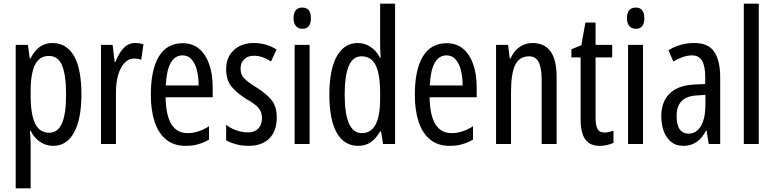

<svg xmlns="http://www.w3.org/2000/svg" viewBox="-20 -780 4194 1040"><path d="M263 -547Q340 -547 380.5 -477.5Q421 -408 421 -269Q421 -136 381.5 -63Q342 10 268 10Q229 10 197 -11.5Q165 -33 146 -72H142Q144 -51 145 -33Q146 -15 146 0V240H65V-537H131L141 -464H146Q168 -508 197.5 -527.5Q227 -547 263 -547ZM245 -477Q195 -477 170.5 -430.5Q146 -384 146 -285V-265Q146 -159 170.5 -110Q195 -61 246 -61Q293 -61 315.5 -111.5Q338 -162 338 -268Q338 -372 316.5 -424.5Q295 -477 245 -477Z M711 -547Q735 -547 757 -540L745 -456Q728 -463 705 -463Q677 -463 654.5 -439Q632 -415 620 -374Q608 -333 608 -280V0H527V-537H590L601 -445H606Q623 -492 649.5 -519.5Q676 -547 711 -547Z M969 -546Q1024 -546 1060 -514.5Q1096 -483 1114 -429.5Q1132 -376 1132 -309V-253H877Q880 -59 996 -59Q1025 -59 1053.5 -68Q1082 -77 1112 -96V-24Q1056 10 987 10Q919 10 877 -26.5Q835 -63 816 -125Q797 -187 797 -265Q797 -402 840.5 -474Q884 -546 969 -546ZM969 -480Q928 -480 905 -440Q882 -400 878 -317H1056Q1056 -361 1047 -398Q1038 -435 1018.5 -457.5Q999 -480 969 -480Z M1479 -144Q1479 -70 1439 -30Q1399 10 1327 10Q1290 10 1259 1.5Q1228 -7 1205 -20V-104Q1227 -86 1259 -74.5Q1291 -63 1324 -63Q1359 -63 1379 -83.5Q1399 -104 1399 -141Q1399 -173 1380.5 -195Q1362 -217 1317 -242Q1267 -273 1236 -308.5Q1205 -344 1205 -406Q1205 -470 1246.5 -508.5Q1288 -547 1355 -547Q1422 -547 1478 -512L1448 -447Q1427 -461 1404 -469.5Q1381 -478 1356 -478Q1322 -478 1302.5 -459Q1283 -440 1283 -408Q1283 -376 1302 -356Q1321 -336 1368 -307Q1418 -276 1448.5 -241Q1479 -206 1479 -144Z M1618 -739Q1664 -739 1664 -681Q1664 -624 1618 -624Q1596 -624 1583 -639Q1570 -654 1570 -681Q1570 -739 1618 -739ZM1657 -537V0H1576V-537Z M1921 10Q1844 10 1804 -61Q1764 -132 1764 -268Q1764 -402 1804 -474.5Q1844 -547 1918 -547Q1955 -547 1986.5 -526.5Q2018 -506 2038 -468H2042Q2039 -513 2039 -542V-760H2120V0H2055L2044 -68H2039Q2017 -30 1988.5 -10Q1960 10 1921 10ZM1940 -59Q2039 -59 2039 -244V-274Q2039 -378 2015 -426.5Q1991 -475 1938 -475Q1891 -475 1869 -422Q1847 -369 1847 -268Q1847 -59 1940 -59Z M2399 -546Q2454 -546 2490 -514.5Q2526 -483 2544 -429.5Q2562 -376 2562 -309V-253H2307Q2310 -59 2426 -59Q2455 -59 2483.5 -68Q2512 -77 2542 -96V-24Q2486 10 2417 10Q2349 10 2307 -26.5Q2265 -63 2246 -125Q2227 -187 2227 -265Q2227 -402 2270.5 -474Q2314 -546 2399 -546ZM2399 -480Q2358 -480 2335 -440Q2312 -400 2308 -317H2486Q2486 -361 2477 -398Q2468 -435 2448.5 -457.5Q2429 -480 2399 -480Z M2864 -547Q2995 -547 2995 -364V0H2914V-348Q2914 -411 2898 -443Q2882 -475 2846 -475Q2794 -475 2771 -429Q2748 -383 2748 -279V0H2667V-537H2732L2741 -464H2746Q2763 -504 2794.5 -525.5Q2826 -547 2864 -547Z M3255 -62Q3267 -62 3279 -65Q3291 -68 3303 -72V-6Q3287 1 3269 5.5Q3251 10 3228 10Q3175 10 3150 -25.5Q3125 -61 3125 -133V-469H3075V-513L3129 -535L3151 -658H3206V-537H3296V-469H3206V-143Q3206 -103 3216 -82.5Q3226 -62 3255 -62Z M3424 -739Q3470 -739 3470 -681Q3470 -624 3424 -624Q3402 -624 3389 -639Q3376 -654 3376 -681Q3376 -739 3424 -739ZM3463 -537V0H3382V-537Z M3741 -547Q3817 -547 3849 -499Q3881 -451 3881 -362V0H3819L3807 -74H3805Q3763 10 3682 10Q3641 10 3614 -12.5Q3587 -35 3574.5 -71.5Q3562 -108 3562 -150Q3562 -230 3608 -274Q3654 -318 3739 -322L3800 -325V-360Q3800 -422 3783 -451Q3766 -480 3728 -480Q3684 -480 3627 -447L3601 -508Q3664 -547 3741 -547ZM3753 -263Q3645 -257 3645 -152Q3645 -103 3662 -79.5Q3679 -56 3710 -56Q3752 -56 3776.5 -97.5Q3801 -139 3801 -212V-266Z M4090 0H4009V-760H4090Z"/></svg>

Font: Noto Sans Hebrew ExtraCondensed
Style: Regular
Weight: 400
Width: 2
Designer: Monotype Design Team
Foundry: Monotype Imaging Inc.
Version: Version 2.004; ttfautohint (v1.8.4.7-5d5b)